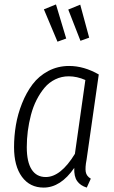

<svg xmlns="http://www.w3.org/2000/svg" viewBox="-20 -830 512 861"><path d="M231 -810.1 276.9 -657.2 237.8 -643.1 176.8 -788.1ZM339.8 -809.1 379.9 -661.1 340.8 -647 286.1 -787.1ZM290 -534.2Q356.4 -534.2 422.9 -496.1L368.2 -113.8Q361.3 -78.6 364.5 -59.3Q367.7 -40 387.2 -28.8L369.1 11.2Q340.3 2.4 325.9 -18.1Q311.5 -38.6 313 -77.1Q252 11.2 175.8 11.2Q113.8 11.2 78.4 -37.1Q43 -85.4 43 -169.9Q43 -219.7 51.3 -269Q59.6 -318.4 78.9 -366.7Q98.1 -415 126 -451.9Q153.8 -488.8 196.3 -511.5Q238.8 -534.2 290 -534.2ZM288.1 -487.8Q255.9 -487.8 227.8 -474.1Q199.7 -460.4 179.7 -436.5Q159.7 -412.6 144 -381.8Q128.4 -351.1 118.9 -314.9Q109.4 -278.8 104.7 -242.4Q100.1 -206.1 100.1 -169.9Q100.1 -104 121.8 -70.1Q143.6 -36.1 185.1 -36.1Q252.4 -36.1 315.9 -140.1L362.8 -471.2Q325.2 -487.8 288.1 -487.8Z"/></svg>

Font: Fira Sans Compressed Light
Style: Italic
Weight: 300
Width: 3
Italic angle: -8°
Designer: Carrois Corporate & Edenspiekermann AG
Foundry: Carrois Corporate GbR & Edenspiekermann AG
Version: Version 4.203;PS 004.203;hotconv 1.0.88;makeotf.lib2.5.64775